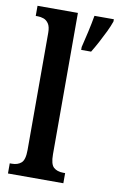

<svg xmlns="http://www.w3.org/2000/svg" viewBox="-86 -809 532 857"><g transform="rotate(10 179.5 -380.0)"><path d="M239 -613Q247 -645 256 -685Q265 -725 271 -760H359V-750Q352 -729 339 -702Q326 -675 311.5 -648Q297 -621 284 -600H239ZM13 0V-46H23Q49 -46 65 -60Q81 -74 81 -119V-649Q81 -677 71.5 -691Q62 -705 48.5 -709.5Q35 -714 23 -714H13V-760H196V-119Q196 -74 212 -60Q228 -46 255 -46H264V0Z"/></g></svg>

Font: Noto Serif ExtraCondensed SemiBold
Style: Regular
Weight: 600
Width: 2
Designer: Monotype Design Team
Foundry: Monotype Imaging Inc.
Version: Version 2.015; ttfautohint (v1.8.4.7-5d5b)